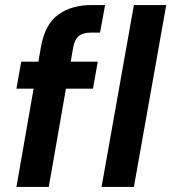

<svg xmlns="http://www.w3.org/2000/svg" viewBox="-20 -740 678 760"><path d="M45 0 113 -389H45L64 -496H132L142 -554Q158 -644 210.5 -682Q263 -720 342 -720H396L376 -611H342Q309 -611 292.5 -598Q276 -585 270 -554L260 -496H367L348 -389H241L173 0ZM382 0 510 -720H638L510 0Z"/></svg>

Font: DeepMind Sans
Style: Bold Italic
Weight: 700
Italic angle: -10°
Designer: Jonny Pinhorn / Modifications: Colophon Foundry
Foundry: Colophon Foundry
Version: Version 1.002; ttfautohint (v1.8.2)